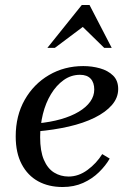

<svg xmlns="http://www.w3.org/2000/svg" viewBox="-20 -740 506 770"><path d="M231 10Q175 10 133 -13Q91 -36 67 -81.5Q43 -127 43 -193Q43 -276 79 -339.5Q115 -403 176.5 -439Q238 -475 314 -475Q349 -475 381 -466Q413 -457 433.5 -437Q454 -417 454 -383Q454 -348 429 -319Q404 -290 359.5 -268Q315 -246 256 -232.5Q197 -219 129 -213V-245Q182 -250 224 -262Q266 -274 296 -292Q326 -310 342 -332.5Q358 -355 358 -381Q358 -409 343.5 -424.5Q329 -440 301 -440Q265 -440 235.5 -419Q206 -398 184.5 -362.5Q163 -327 152 -282.5Q141 -238 141 -190Q141 -134 156 -99Q171 -64 197 -48Q223 -32 255 -32Q295 -32 331 -58.5Q367 -85 390 -122L420 -104Q404 -76 377 -49.5Q350 -23 313.5 -6.5Q277 10 231 10ZM398 -548 312 -632 200 -548H170L308 -720H339L428 -548Z"/></svg>

Font: Brygada 1918 Medium
Style: Italic
Weight: 500
Italic angle: -8°
Designer: Mateusz Machalski | Borys Kosmynka | Przemek Hoffer
Foundry: NIEPODLEGLA 2018
Version: Version 3.006